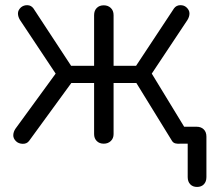

<svg xmlns="http://www.w3.org/2000/svg" viewBox="-20 -568 848 759"><path d="M759 171Q742 171 732 160.5Q722 150 722 132V0H693Q683 1 674 -1Q665 -3 660 -11L519 -240H429V-38Q429 -21 418 -10.5Q407 0 390 0Q373 0 362.5 -10.5Q352 -21 352 -38V-240H262L95 -11Q86 1 69.5 0.5Q53 0 43 -10Q32 -21 32.5 -34Q33 -47 41 -59L200 -277L59 -489Q51 -502 51 -515Q51 -528 63 -539Q74 -548 88.5 -547.5Q103 -547 112 -535L261 -308H352V-508Q352 -526 362.5 -536.5Q373 -547 390 -547Q407 -547 418 -536.5Q429 -526 429 -508V-308H518L668 -535Q677 -547 692 -547.5Q707 -548 717 -539Q729 -528 729 -515Q729 -502 721 -489L580 -277L708 -67H757Q775 -67 785.5 -56.5Q796 -46 796 -28V132Q796 150 786 160.5Q776 171 759 171Z"/></svg>

Font: Comfortaa
Style: Regular
Weight: 400
Designer: Johan Aakerlund
Foundry: Johan Aakerlund
Version: Version 3.104; ttfautohint (v1.8.1.43-b0c9)